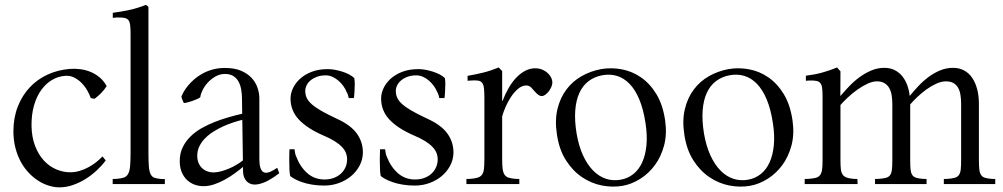

<svg xmlns="http://www.w3.org/2000/svg" viewBox="-20 -764 4164 797"><path d="M422.9 -406.7Q413.1 -391.1 399.9 -377.7Q386.7 -364.3 372.6 -354Q370.1 -354.5 365 -355.2Q359.9 -356 356.9 -356.9Q352.1 -371.6 342 -388.9Q332 -406.2 317.9 -420.4Q303.7 -434.6 285.6 -443.1Q267.6 -451.7 246.1 -448.7Q219.7 -446.3 195.1 -431.6Q170.4 -417 151.4 -390.6Q132.3 -364.3 121.3 -326.7Q110.4 -289.1 110.8 -240.7Q111.8 -194.3 125.7 -158.2Q139.6 -122.1 162.1 -97.7Q184.6 -73.2 213.9 -60.8Q243.2 -48.3 274.4 -48.8Q293 -49.3 311.5 -54.9Q330.1 -60.5 347.2 -69.8Q364.3 -79.1 379.2 -90.8Q394 -102.5 405.3 -114.7L418.9 -98.1Q403.8 -77.6 382.6 -57.6Q361.3 -37.6 336.2 -21.7Q311 -5.9 283.2 3.9Q255.4 13.7 226.6 13.7Q205.6 13.7 183.1 6.8Q160.6 0 139.4 -13.4Q118.2 -26.9 99.4 -46.6Q80.6 -66.4 66.4 -92.3Q52.2 -118.2 43.9 -150.4Q35.6 -182.6 35.6 -220.2Q36.1 -276.9 54.2 -322.5Q72.3 -368.2 103.8 -401.6Q135.3 -435.1 178 -454.6Q220.7 -474.1 270.5 -478Q291 -479.5 312.7 -476.8Q334.5 -474.1 354.7 -466.1Q375 -458 392.8 -443.4Q410.6 -428.7 422.9 -406.7Z M596.2 -130.9Q596.2 -94.7 597.9 -73.5Q599.6 -52.2 605.2 -41Q610.8 -29.8 621.3 -26.1Q631.8 -22.5 649.4 -21L664.6 -20.5L664.1 0H447.8V-21L463.4 -21.5Q482.4 -22.9 493.9 -26.9Q505.4 -30.8 511.7 -42Q518.1 -53.2 520 -74Q522 -94.7 522 -130.4V-620.6Q522 -645 520.3 -659.4Q518.6 -673.8 512.7 -680.9Q506.8 -688 495.4 -689.9Q483.9 -691.9 463.9 -691.4L448.2 -689.9V-710.9Q480 -714.8 515.6 -722.4Q551.3 -730 585.4 -743.7Q588.4 -742.2 591.6 -739.7Q594.7 -737.3 596.2 -734.9Z M732.9 -362.3Q735.8 -370.6 742.4 -382.6Q749 -394.5 759.8 -407.7Q770.5 -420.9 785.4 -434.1Q800.3 -447.3 819.6 -458Q838.9 -468.8 862.3 -475.3Q885.7 -481.9 913.6 -481.9Q954.1 -481.9 981.4 -470Q1008.8 -458 1025.4 -439.5Q1042 -420.9 1049.3 -398.7Q1056.6 -376.5 1056.6 -356V-103.5Q1056.6 -81.1 1060.8 -68.1Q1064.9 -55.2 1072.5 -50.3Q1080.1 -45.4 1091.1 -47.6Q1102.1 -49.8 1115.7 -58.1L1130.9 -67.4L1139.2 -44.9Q1117.2 -27.8 1094.7 -15.4Q1072.3 -2.9 1050.3 1Q1038.6 3.4 1027.6 1.2Q1016.6 -1 1008.1 -7.8Q999.5 -14.6 994.1 -26.6Q988.8 -38.6 988.8 -55.7V-71.3Q972.7 -57.6 953.1 -43.5Q933.6 -29.3 912.1 -17.6Q890.6 -5.9 868.4 1.5Q846.2 8.8 825.2 8.8Q804.7 8.8 786.6 2Q768.6 -4.9 755.1 -18.1Q741.7 -31.2 733.9 -50.5Q726.1 -69.8 726.1 -95.2Q726.1 -127 738.3 -152.3Q750.5 -177.7 770.8 -197.5Q791 -217.3 817.4 -232.2Q843.8 -247.1 872.6 -258.3Q901.4 -269.5 930.7 -277.8Q960 -286.1 985.4 -292L984.4 -356Q984.4 -373.5 981.4 -391.4Q978.5 -409.2 970.9 -423.8Q963.4 -438.5 949.5 -447.8Q935.5 -457 913.6 -457Q892.6 -457 874.3 -446.5Q856 -436 842.3 -420.9Q828.6 -405.8 820.6 -389.2Q812.5 -372.6 811.5 -360.4Q806.6 -356.4 797.1 -352.3Q787.6 -348.1 777.1 -344.5Q766.6 -340.8 757.3 -338.6Q748 -336.4 743.2 -336.4Q740.7 -340.8 737.5 -348.4Q734.4 -356 732.9 -362.3ZM985.8 -266.6Q968.3 -262.2 947.3 -255.4Q926.3 -248.5 905.5 -239Q884.8 -229.5 865.5 -217.3Q846.2 -205.1 831.3 -189.9Q816.4 -174.8 807.6 -156.7Q798.8 -138.7 798.8 -117.7Q798.8 -101.1 804.2 -87.9Q809.6 -74.7 819.1 -65.9Q828.6 -57.1 841.3 -52.5Q854 -47.9 868.7 -48.3Q882.8 -48.8 898.9 -53.2Q915 -57.6 931.2 -64.5Q947.3 -71.3 961.9 -80.1Q976.6 -88.9 988.3 -98.1Z M1427.7 -356.9Q1426.8 -361.8 1424.3 -369.9Q1421.9 -377.9 1418.9 -381.8Q1414.1 -394.5 1405.3 -406.7Q1396.5 -418.9 1385 -429Q1373.5 -439 1360.1 -445.1Q1346.7 -451.2 1332 -451.2Q1312.5 -451.2 1296.6 -445.6Q1280.8 -439.9 1269.8 -430.9Q1258.8 -421.9 1252.9 -410.2Q1247.1 -398.4 1247.1 -386.2Q1247.1 -370.6 1253.4 -357.2Q1259.8 -343.8 1274.9 -330.6Q1290 -317.4 1314.9 -303.2Q1339.8 -289.1 1377.4 -271.5Q1436 -245.1 1461.7 -209Q1487.3 -172.9 1486.3 -127.9Q1485.4 -99.6 1471.9 -75Q1458.5 -50.3 1436.5 -32.2Q1414.6 -14.2 1386 -3.9Q1357.4 6.3 1326.7 6.3Q1298.8 6.3 1275.6 2.4Q1252.4 -1.5 1234.6 -7.6Q1216.8 -13.7 1204.3 -20.5Q1191.9 -27.3 1184.6 -33.2Q1182.1 -43.5 1181.4 -62Q1180.7 -80.6 1180.7 -99.1Q1180.7 -110.4 1180.9 -121.6Q1181.2 -132.8 1181.6 -144.5H1202.6Q1203.1 -137.2 1205.1 -127.9Q1207 -118.7 1209.5 -114.3Q1225.6 -71.8 1255.4 -45.4Q1285.2 -19 1326.7 -19Q1349.1 -19 1366.7 -25.9Q1384.3 -32.7 1396.2 -44.2Q1408.2 -55.7 1414.6 -70.8Q1420.9 -85.9 1420.9 -102.1Q1420.9 -116.2 1416 -128.9Q1411.1 -141.6 1399.7 -153.8Q1388.2 -166 1369.1 -178Q1350.1 -189.9 1321.3 -202.1Q1255.9 -230.5 1220.9 -267.3Q1186 -304.2 1186 -355.5Q1186 -375.5 1195.6 -396.7Q1205.1 -418 1224.4 -436Q1243.7 -454.1 1272.9 -465.6Q1302.2 -477.1 1341.3 -477.1Q1354.5 -477.1 1369.6 -474.4Q1384.8 -471.7 1399.7 -467Q1414.6 -462.4 1428 -455.6Q1441.4 -448.7 1450.7 -439.9Q1452.6 -429.2 1452.6 -415Q1452.6 -400.9 1451.7 -387.7Q1451.2 -380.4 1450.7 -372.8Q1450.2 -365.2 1449.2 -356.9Z M1803.7 -356.9Q1802.7 -361.8 1800.3 -369.9Q1797.9 -377.9 1794.9 -381.8Q1790 -394.5 1781.2 -406.7Q1772.5 -418.9 1761 -429Q1749.5 -439 1736.1 -445.1Q1722.7 -451.2 1708 -451.2Q1688.5 -451.2 1672.6 -445.6Q1656.7 -439.9 1645.8 -430.9Q1634.8 -421.9 1628.9 -410.2Q1623 -398.4 1623 -386.2Q1623 -370.6 1629.4 -357.2Q1635.7 -343.8 1650.9 -330.6Q1666 -317.4 1690.9 -303.2Q1715.8 -289.1 1753.4 -271.5Q1812 -245.1 1837.6 -209Q1863.3 -172.9 1862.3 -127.9Q1861.3 -99.6 1847.9 -75Q1834.5 -50.3 1812.5 -32.2Q1790.5 -14.2 1762 -3.9Q1733.4 6.3 1702.6 6.3Q1674.8 6.3 1651.6 2.4Q1628.4 -1.5 1610.6 -7.6Q1592.8 -13.7 1580.3 -20.5Q1567.9 -27.3 1560.5 -33.2Q1558.1 -43.5 1557.4 -62Q1556.6 -80.6 1556.6 -99.1Q1556.6 -110.4 1556.9 -121.6Q1557.1 -132.8 1557.6 -144.5H1578.6Q1579.1 -137.2 1581.1 -127.9Q1583 -118.7 1585.4 -114.3Q1601.6 -71.8 1631.3 -45.4Q1661.1 -19 1702.6 -19Q1725.1 -19 1742.7 -25.9Q1760.3 -32.7 1772.2 -44.2Q1784.2 -55.7 1790.5 -70.8Q1796.9 -85.9 1796.9 -102.1Q1796.9 -116.2 1792 -128.9Q1787.1 -141.6 1775.6 -153.8Q1764.2 -166 1745.1 -178Q1726.1 -189.9 1697.3 -202.1Q1631.8 -230.5 1596.9 -267.3Q1562 -304.2 1562 -355.5Q1562 -375.5 1571.5 -396.7Q1581.1 -418 1600.3 -436Q1619.6 -454.1 1648.9 -465.6Q1678.2 -477.1 1717.3 -477.1Q1730.5 -477.1 1745.6 -474.4Q1760.7 -471.7 1775.6 -467Q1790.5 -462.4 1804 -455.6Q1817.4 -448.7 1826.7 -439.9Q1828.6 -429.2 1828.6 -415Q1828.6 -400.9 1827.6 -387.7Q1827.1 -380.4 1826.7 -372.8Q1826.2 -365.2 1825.2 -356.9Z M2064.5 -105Q2064.5 -79.6 2066.4 -63.7Q2068.4 -47.9 2074.2 -39.1Q2080.1 -30.3 2091.1 -26.6Q2102.1 -22.9 2120.6 -21.5L2135.7 -21V0H1916V-21L1931.2 -21.5Q1951.2 -22.9 1962.9 -26.6Q1974.6 -30.3 1981 -39.1Q1987.3 -47.9 1989 -63.5Q1990.7 -79.1 1990.7 -104.5V-357.4Q1990.7 -382.8 1989 -397.7Q1987.3 -412.6 1981.4 -420.2Q1975.6 -427.7 1964.4 -429.4Q1953.1 -431.2 1934.1 -429.7L1920.9 -428.7V-449.2Q1953.1 -454.6 1984.9 -462.4Q2016.6 -470.2 2050.3 -483.9L2056.6 -477.1L2064.5 -469.2V-345.7H2066.4Q2077.6 -375 2092 -399.7Q2106.4 -424.3 2123.5 -442.1Q2140.6 -460 2160.2 -470.2Q2179.7 -480.5 2201.2 -480.5Q2218.3 -480.5 2231.4 -474.9Q2244.6 -469.2 2253.9 -460.4Q2263.2 -451.7 2268.1 -441.4Q2272.9 -431.2 2272.9 -421.9Q2272.9 -413.6 2268.8 -403.6Q2264.6 -393.6 2258.1 -385Q2251.5 -376.5 2243.7 -370.8Q2235.8 -365.2 2228.5 -365.2Q2221.7 -365.2 2215.1 -369.9Q2208.5 -374.5 2201.2 -382.8Q2192.9 -392.6 2184.8 -400.9Q2176.8 -409.2 2164.1 -409.2Q2146.5 -409.2 2130.1 -395Q2113.8 -380.9 2100.6 -360.8Q2087.4 -340.8 2078.1 -318.8Q2068.8 -296.9 2064.5 -280.8Z M2741.2 -262.7Q2749 -206.5 2736.6 -159.9Q2724.1 -113.3 2698.5 -78.6Q2672.9 -43.9 2637.7 -21.7Q2602.5 0.5 2564.9 7.3Q2522.5 14.6 2478 5.9Q2433.6 -2.9 2395.3 -29.1Q2356.9 -55.2 2329.1 -98.9Q2301.3 -142.6 2292 -204.6Q2282.7 -263.7 2293.9 -310.8Q2305.2 -357.9 2331.1 -392.3Q2356.9 -426.8 2394.5 -448Q2432.1 -469.2 2475.1 -477.1Q2517.1 -484.4 2560.5 -476.3Q2604 -468.3 2641.1 -442.6Q2678.2 -417 2705.1 -372.6Q2731.9 -328.1 2741.2 -262.7ZM2556.6 -18.1Q2586.4 -23.4 2609.1 -41.5Q2631.8 -59.6 2645.5 -89.4Q2659.2 -119.1 2663.3 -159.9Q2667.5 -200.7 2659.7 -252Q2650.9 -310.5 2633.8 -351.3Q2616.7 -392.1 2593 -416.3Q2569.3 -440.4 2540.8 -449Q2512.2 -457.5 2480.5 -451.7Q2447.8 -445.8 2423.3 -427.2Q2398.9 -408.7 2385 -378.2Q2371.1 -347.7 2367.9 -305.4Q2364.7 -263.2 2373.5 -209.5Q2382.3 -158.2 2399.9 -119.6Q2417.5 -81.1 2441.7 -56.4Q2465.8 -31.7 2495.1 -22Q2524.4 -12.2 2556.6 -18.1Z M3270 -262.7Q3277.8 -206.5 3265.4 -159.9Q3252.9 -113.3 3227.3 -78.6Q3201.7 -43.9 3166.5 -21.7Q3131.3 0.5 3093.8 7.3Q3051.3 14.6 3006.8 5.9Q2962.4 -2.9 2924.1 -29.1Q2885.7 -55.2 2857.9 -98.9Q2830.1 -142.6 2820.8 -204.6Q2811.5 -263.7 2822.8 -310.8Q2834 -357.9 2859.9 -392.3Q2885.7 -426.8 2923.3 -448Q2960.9 -469.2 3003.9 -477.1Q3045.9 -484.4 3089.4 -476.3Q3132.8 -468.3 3169.9 -442.6Q3207 -417 3233.9 -372.6Q3260.7 -328.1 3270 -262.7ZM3085.4 -18.1Q3115.2 -23.4 3137.9 -41.5Q3160.6 -59.6 3174.3 -89.4Q3188 -119.1 3192.1 -159.9Q3196.3 -200.7 3188.5 -252Q3179.7 -310.5 3162.6 -351.3Q3145.5 -392.1 3121.8 -416.3Q3098.1 -440.4 3069.6 -449Q3041 -457.5 3009.3 -451.7Q2976.6 -445.8 2952.1 -427.2Q2927.7 -408.7 2913.8 -378.2Q2899.9 -347.7 2896.7 -305.4Q2893.6 -263.2 2902.3 -209.5Q2911.1 -158.2 2928.7 -119.6Q2946.3 -81.1 2970.5 -56.4Q2994.6 -31.7 3023.9 -22Q3053.2 -12.2 3085.4 -18.1Z M3684.1 -331.5Q3684.1 -350.6 3681.4 -367.9Q3678.7 -385.3 3671.4 -398.2Q3664.1 -411.1 3651.6 -418.7Q3639.2 -426.3 3620.1 -426.3Q3602.1 -426.3 3580.6 -416.3Q3559.1 -406.2 3538.3 -391.4Q3517.6 -376.5 3499.3 -359.4Q3481 -342.3 3468.8 -328.1V-98.1Q3468.8 -75.7 3470.5 -61.5Q3472.2 -47.4 3478 -39.1Q3483.9 -30.8 3494.6 -26.9Q3505.4 -22.9 3523.4 -21.5L3539.1 -21L3540 0H3320.3V-21L3336.4 -21.5Q3355 -22.9 3366.2 -25.9Q3377.4 -28.8 3383.8 -36.6Q3390.1 -44.4 3392.3 -59.1Q3394.5 -73.7 3394.5 -97.7V-362.8Q3394.5 -384.8 3392.8 -398.2Q3391.1 -411.6 3385.3 -418.9Q3379.4 -426.3 3368.7 -428.2Q3357.9 -430.2 3339.4 -429.7L3325.2 -428.7V-449.7Q3344.2 -452.1 3361.1 -455.3Q3377.9 -458.5 3393.6 -462.9Q3409.2 -467.3 3424.1 -472.4Q3439 -477.5 3454.6 -483.9L3468.8 -467.8L3468.3 -365.2Q3485.4 -385.3 3505.4 -406.2Q3525.4 -427.2 3548.6 -444.1Q3571.8 -460.9 3597.4 -471.7Q3623 -482.4 3650.9 -482.4Q3676.3 -482.4 3695.1 -472.4Q3713.9 -462.4 3726.6 -446Q3739.3 -429.7 3746.6 -408.7Q3753.9 -387.7 3756.3 -365.7Q3772.9 -386.2 3792.5 -407Q3812 -427.7 3834.7 -444.6Q3857.4 -461.4 3882.8 -471.9Q3908.2 -482.4 3936 -482.4Q3961.4 -482.4 3981.4 -471.9Q4001.5 -461.4 4015.1 -441.7Q4028.8 -421.9 4036.1 -394.3Q4043.5 -366.7 4043.5 -332V-100.1Q4043.5 -75.7 4045.2 -60.8Q4046.9 -45.9 4052.5 -37.6Q4058.1 -29.3 4068.4 -26.1Q4078.6 -22.9 4096.2 -21.5L4111.3 -21V0H3897.9V-21L3913.6 -21.5Q3932.1 -22.9 3943.4 -26.1Q3954.6 -29.3 3960.4 -37.4Q3966.3 -45.4 3968 -60.1Q3969.7 -74.7 3969.7 -99.6V-331.5Q3969.7 -352.1 3967 -369.4Q3964.4 -386.7 3957.3 -399.4Q3950.2 -412.1 3938 -419.2Q3925.8 -426.3 3906.7 -426.3Q3887.7 -426.3 3866.7 -416.7Q3845.7 -407.2 3825.7 -392.8Q3805.7 -378.4 3788.1 -361.6Q3770.5 -344.7 3758.3 -330.6V-98.1Q3758.3 -74.7 3759.8 -60.5Q3761.2 -46.4 3766.6 -38.1Q3772 -29.8 3782.5 -26.4Q3793 -22.9 3811 -21.5L3826.2 -21V0H3612.3V-21L3627.9 -21.5Q3646.5 -22.9 3657.5 -25.9Q3668.5 -28.8 3674.3 -36.4Q3680.2 -43.9 3682.1 -58.3Q3684.1 -72.8 3684.1 -97.7Z"/></svg>

Font: Varendra
Style: Regular
Weight: 400
Designer: Jacob Thomas
Foundry: Bangla Type Foundry
Version: Version 1.008